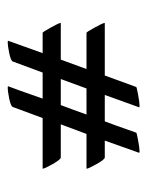

<svg xmlns="http://www.w3.org/2000/svg" viewBox="39 -656 388 507"><g transform="rotate(-90 233.5 -403.0)"><path d="M184.1 -369.1H252.9L277.8 -437H209Q198.2 -408.7 184.1 -369.1ZM399.9 -369.1Q401.9 -369.1 413.8 -347.4Q425.8 -325.7 425.8 -321.8V-320.8H287.1Q272 -280.3 256.8 -237.8Q255.9 -236.3 235.8 -232.7Q215.8 -229 207 -229Q203.1 -229 203.1 -230L235.8 -320.8H166Q158.2 -300.8 136.2 -237.8Q135.3 -236.3 115.5 -232.7Q95.7 -229 86.9 -229Q83 -229 83 -230L115.2 -320.8H70.8Q65.4 -320.8 53.2 -342.5Q41 -364.3 41 -369.1H132.8L158.2 -437H70.8Q65.4 -437 53.2 -458.5Q41 -480 41 -484.9H174.8L204.1 -564Q206.1 -568.8 225.3 -573Q244.6 -577.1 255.9 -577.1Q258.8 -576.7 258.8 -576.2Q251 -556.2 226.1 -484.9H294.9L324.2 -564Q326.2 -568.8 345.5 -573Q364.7 -577.1 376 -577.1Q378.9 -576.7 378.9 -576.2Q362.3 -530.8 346.2 -484.9H399.9Q401.9 -484.9 413.8 -463.4Q425.8 -441.9 425.8 -438V-437H329.1Q318.4 -408.7 304.2 -369.1Z"/></g></svg>

Font: Anticva
Style: Regular
Weight: 400
Version: Version 1.000